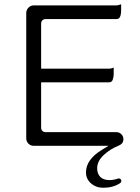

<svg xmlns="http://www.w3.org/2000/svg" viewBox="-20 -698 663 907"><path d="M517.1 -378.9Q506.3 -373.5 495.1 -373.5H174.3V-585.9Q174.3 -596.2 180.2 -602.1Q186 -607.9 196.3 -607.9H530.3Q538.1 -607.9 543 -612.3Q552.2 -622.1 552.2 -650.4V-677.7Q535.6 -672.4 530.8 -672.4Q530.3 -672.4 530.3 -672.4H138.7Q124.5 -672.4 114.3 -661.6Q104 -651.4 104 -636.7V-43.9Q104 -29.8 114.3 -19.5Q124.5 -9.3 138.7 -9.3H492.7L461.4 9.8Q386.2 55.7 386.2 116.2Q386.2 147.5 409.7 168Q433.6 189 467.8 189Q514.2 189 546.9 167.5Q553.2 162.6 553.2 157.2Q553.2 151.9 549.8 148.4Q546.9 145 542 145L537.6 145.5Q516.1 152.8 498 152.8Q468.8 152.8 453.9 137.9Q439 123 439 96.7Q439 63 470.7 33.7Q500.5 5.9 541 -10.3Q549.8 -14.2 554.7 -19Q563 -27.3 563 -41Q563 -54.2 553.2 -64Q543.5 -73.7 530.3 -73.7H196.3Q186 -73.7 180.2 -79.6Q174.3 -85.4 174.3 -95.7V-309.1H495.1Q502.9 -309.1 507.8 -313.5Q513.2 -319.3 515.6 -333.5Q517.1 -341.8 517.1 -351.6Z"/></svg>

Font: YuPearl-ExtraLight
Style: ExtraLight
Weight: 200
Designer: Max Yao
Foundry: Max-Everyday
Version: Version 1.011; ttfautohint (v1.8.3)